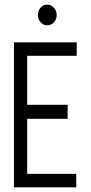

<svg xmlns="http://www.w3.org/2000/svg" viewBox="-20 -806 390 826"><path d="M40 0V-624H310V-566H97V-355H271V-295H97V-58H308V0ZM183 -697Q167 -697 155 -710Q143 -723 143 -741Q143 -760 154.5 -773Q166 -786 183 -786Q200 -786 212 -772.5Q224 -759 224 -741Q224 -723 212 -710Q200 -697 183 -697Z"/></svg>

Font: Inconsolata ExtraCondensed
Style: Regular
Weight: 400
Width: 2
Monospace: yes
Designer: Raph Levien, Cyreal, Brenton Simpson
Foundry: Raph Levien, Cyreal, Google
Version: Version 3.000; ttfautohint (v1.8.2.53-6de2)